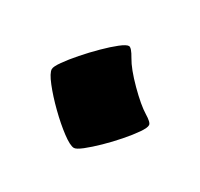

<svg xmlns="http://www.w3.org/2000/svg" viewBox="-74 -543 469 450"><g transform="rotate(30 161.0 -317.5)"><path d="M293.9 -315.9Q294.4 -309.1 283.7 -293.5Q272.9 -277.8 256.3 -258.8Q239.7 -239.7 221.7 -222.2Q203.6 -204.6 189 -193.1Q174.3 -181.6 168 -181.6Q157.7 -181.6 135.5 -198.2Q113.3 -214.8 89.1 -238.5Q64.9 -262.2 47.9 -283.9Q30.8 -305.7 30.8 -315.9Q30.8 -322.8 42 -338.6Q53.2 -354.5 70.3 -374Q87.4 -393.6 105.7 -411.6Q124 -429.7 138.9 -441.4Q153.8 -453.1 160.6 -453.1Q167.5 -453.1 179.7 -431.2Q191.9 -409.2 223.1 -377.9Q254.4 -346.7 274.2 -334.7Q293.9 -322.8 293.9 -315.9Z"/></g></svg>

Font: Awami Nastaliq
Style: Bold
Weight: 700
Designer: Peter Martin, SIL International
Foundry: SIL International
Version: Version 3.100